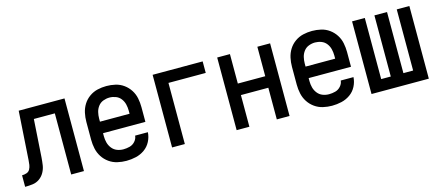

<svg xmlns="http://www.w3.org/2000/svg" viewBox="-44 -941 3088 1353"><g transform="rotate(-15 1500.0 -265.0)"><path d="M14 0Q42 0 69.5 -3.5Q97 -7 119.5 -23Q142 -39 155.5 -63.5Q169 -88 173 -115Q177 -142 179 -170L197 -446H350V0H443V-530H109L86 -175Q85 -158 82.5 -141.5Q80 -125 72 -110Q64 -95 47.5 -89.5Q31 -84 14 -84Z M752 8Q787 8 821.5 0Q856 -8 885 -28.5Q914 -49 930.5 -81Q947 -113 949 -148H856Q854 -125 837.5 -106.5Q821 -88 798 -82Q775 -76 752 -76Q728 -76 706 -84.5Q684 -93 669 -112Q654 -131 648 -154Q642 -177 642 -200V-223H951V-330Q951 -363 944.5 -395.5Q938 -428 920 -456Q902 -484 875 -503.5Q848 -523 815.5 -530.5Q783 -538 750 -538Q717 -538 685 -530.5Q653 -523 625.5 -503.5Q598 -484 580.5 -456Q563 -428 556 -395.5Q549 -363 549 -330V-200Q549 -167 556 -134.5Q563 -102 581 -74Q599 -46 626.5 -26.5Q654 -7 686.5 0.5Q719 8 752 8ZM642 -307V-330Q642 -353 647.5 -376Q653 -399 667.5 -418Q682 -437 704.5 -445.5Q727 -454 750 -454Q773 -454 795.5 -445.5Q818 -437 832.5 -418Q847 -399 852.5 -376Q858 -353 858 -330V-307Z M1086 0H1179V-446H1451V-530H1086Z M1557 0H1650V-231H1850V0H1943V-530H1850V-315H1650V-530H1557Z M2252 8Q2287 8 2321.5 0Q2356 -8 2385 -28.5Q2414 -49 2430.5 -81Q2447 -113 2449 -148H2356Q2354 -125 2337.5 -106.5Q2321 -88 2298 -82Q2275 -76 2252 -76Q2228 -76 2206 -84.5Q2184 -93 2169 -112Q2154 -131 2148 -154Q2142 -177 2142 -200V-223H2451V-330Q2451 -363 2444.5 -395.5Q2438 -428 2420 -456Q2402 -484 2375 -503.5Q2348 -523 2315.5 -530.5Q2283 -538 2250 -538Q2217 -538 2185 -530.5Q2153 -523 2125.5 -503.5Q2098 -484 2080.5 -456Q2063 -428 2056 -395.5Q2049 -363 2049 -330V-200Q2049 -167 2056 -134.5Q2063 -102 2081 -74Q2099 -46 2126.5 -26.5Q2154 -7 2186.5 0.5Q2219 8 2252 8ZM2142 -307V-330Q2142 -353 2147.5 -376Q2153 -399 2167.5 -418Q2182 -437 2204.5 -445.5Q2227 -454 2250 -454Q2273 -454 2295.5 -445.5Q2318 -437 2332.5 -418Q2347 -399 2352.5 -376Q2358 -353 2358 -330V-307Z M2541 0H2959V-530H2867V-84H2796V-530H2704V-84H2634V-530H2541Z"/></g></svg>

Font: Iosevka SS08 Medium
Style: Regular
Weight: 500
Monospace: yes
Designer: Belleve Invis
Foundry: Belleve Invis
Version: Version 3.4.3; ttfautohint (v1.8.3)